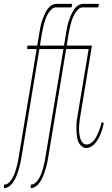

<svg xmlns="http://www.w3.org/2000/svg" viewBox="-57 -755 577 990"><path d="M-37 215 -36 197Q-22 197 -11 186.5Q0 176 7 163.5Q14 151 19 137.5Q24 124 27.5 111Q31 98 34 84.5Q37 71 39 57L132 -502H83L84 -520H135L145 -580Q147 -592 149 -603.5Q151 -615 153.5 -626Q156 -637 160 -648.5Q164 -660 168.5 -671Q173 -682 178.5 -692.5Q184 -703 192 -713Q200 -723 211 -729Q222 -735 233 -735H315L312 -717H232Q219 -717 208 -706.5Q197 -696 190 -683.5Q183 -671 178 -657.5Q173 -644 169.5 -631Q166 -618 163.5 -604.5Q161 -591 158 -577L149 -520H228L227 -502H146L53 60Q51 72 48.5 83.5Q46 95 43 106Q40 117 36.5 128.5Q33 140 28.5 151Q24 162 18 172.5Q12 183 4 193Q-4 203 -14.5 209Q-25 215 -37 215ZM101 215 102 197Q116 197 127 186.5Q138 176 145 163.5Q152 151 157 137.5Q162 124 165.5 111Q169 98 172 84.5Q175 71 177 57L270 -502H221L222 -520H273L283 -580Q285 -592 287 -603.5Q289 -615 291.5 -626Q294 -637 298 -648.5Q302 -660 306.5 -671Q311 -682 316.5 -692.5Q322 -703 330 -713Q338 -723 349 -729Q360 -735 371 -735H453L450 -717H370Q357 -717 346 -706.5Q335 -696 328 -683.5Q321 -671 316 -657.5Q311 -644 307.5 -631Q304 -618 301.5 -604.5Q299 -591 296 -577L287 -520H366L365 -502H284L191 60Q189 72 186.5 83.5Q184 95 181 106Q178 117 174.5 128.5Q171 140 166.5 151Q162 162 156 172.5Q150 183 142 193Q134 203 123.5 209Q113 215 101 215ZM389 8Q376 8 366 0.5Q356 -7 350 -17.5Q344 -28 341.5 -40.5Q339 -53 338 -65.5Q337 -78 337 -91.5Q337 -105 337.5 -118Q338 -131 340.5 -144Q343 -157 345 -171L400 -502H329L330 -520H417L359 -168Q356 -152 354 -137Q352 -122 351 -107Q350 -92 351 -77Q352 -62 355 -48Q358 -34 366.5 -22Q375 -10 390 -10Q402 -10 413 -18Q424 -26 431 -36Q438 -46 443.5 -57.5Q449 -69 453.5 -80.5Q458 -92 461.5 -103.5Q465 -115 468 -127L478 -119Q475 -106 471.5 -93Q468 -80 463 -67.5Q458 -55 451.5 -42.5Q445 -30 436 -19Q427 -8 414.5 0Q402 8 389 8Z"/></svg>

Font: Iosevka Curly Slab Thin
Style: Italic
Weight: 100
Italic angle: -9°
Monospace: yes
Designer: Belleve Invis
Foundry: Belleve Invis
Version: Version 22.1.2; ttfautohint (v1.8.4)